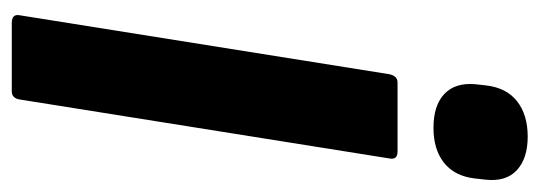

<svg xmlns="http://www.w3.org/2000/svg" viewBox="-315 -601 916 326"><g transform="rotate(90 143.0 -438.0)"><path d="M19 0Q3 0 6 -14L106 -641Q109 -655 120 -655H237Q252 -655 249 -641L149 -14Q147 0 135 0ZM197 -716Q159 -716 139.5 -734.5Q120 -753 123 -787L125 -805Q129 -840 152 -858Q175 -876 212 -876Q249 -876 269 -857.5Q289 -839 285 -804L283 -786Q279 -752 256.5 -734Q234 -716 197 -716Z"/></g></svg>

Font: Sofia Sans Extra Condensed Black
Style: Italic
Weight: 900
Italic angle: -9°
Version: Version 4.100